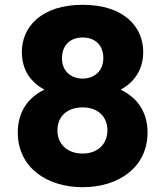

<svg xmlns="http://www.w3.org/2000/svg" viewBox="-20 -765 688 799"><path d="M71 -549C71 -472 109 -422 165 -392C95 -359 54 -297 54 -214C54 -68 175 14 324 14C473 14 594 -68 594 -214C594 -297 553 -358 482 -392C537 -421 576 -474 576 -549C576 -653 496 -745 324 -745C152 -745 71 -653 71 -549ZM410 -523C410 -470 373 -438 324 -438C275 -438 238 -469 238 -522C238 -578 273 -609 324 -609C375 -609 410 -578 410 -523ZM219 -222C219 -284 263 -318 324 -318C385 -318 427 -282 427 -222C427 -168 389 -126 324 -126C258 -126 219 -167 219 -222Z"/></svg>

Font: Arvore Sans
Style: Bold
Weight: 700
Designer: Jonny Pinhorn (Latin) Dan Schunck (customization for Arvore)
Version: Version 1.000;Glyphs 3.3 (3305)